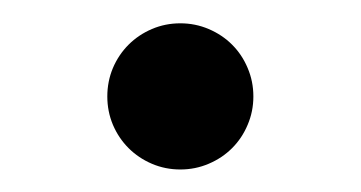

<svg xmlns="http://www.w3.org/2000/svg" viewBox="-20 -573 316 168"><path d="M137.8 -424.7Q124.6 -424.7 112.9 -429.7Q101.2 -434.7 92.5 -443.4Q83.8 -452.1 78.8 -463.8Q73.9 -475.5 73.9 -488.6Q73.9 -501.8 78.8 -513.5Q83.8 -525.2 92.5 -533.9Q101.2 -542.6 112.9 -547.6Q124.6 -552.6 137.8 -552.6Q150.9 -552.6 162.6 -547.6Q174.4 -542.6 183.1 -533.9Q191.8 -525.2 196.7 -513.5Q201.7 -501.8 201.7 -488.6Q201.7 -475.5 196.7 -463.8Q191.8 -452.1 183.1 -443.4Q174.4 -434.7 162.6 -429.7Q150.9 -424.7 137.8 -424.7Z"/></svg>

Font: Fast_Sans-Dotted
Style: Regular
Weight: 400
Version: Version 3.018